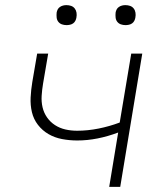

<svg xmlns="http://www.w3.org/2000/svg" viewBox="-20 -729 640 749"><path d="M406 0 441 -212Q401 -197 361 -189Q321 -181 281 -181Q251 -181 222 -186.5Q193 -192 169 -206Q145 -220 128 -242Q111 -264 104.5 -291.5Q98 -319 99.5 -349Q101 -379 106 -409L125 -520H168L148 -403Q144 -379 142.5 -355.5Q141 -332 146 -310.5Q151 -289 163.5 -271Q176 -253 194.5 -241Q213 -229 235 -224Q257 -219 281 -219Q322 -219 364.5 -227.5Q407 -236 447 -251L492 -520H535L449 0ZM470 -631Q460 -631 451.5 -634Q443 -637 437.5 -644Q432 -651 431 -660.5Q430 -670 431 -680Q432 -686 435 -692Q438 -698 444 -702Q450 -706 456.5 -707.5Q463 -709 469 -709Q479 -709 487.5 -706Q496 -703 501.5 -696Q507 -689 508.5 -679.5Q510 -670 508 -660Q507 -654 504 -648Q501 -642 495.5 -638Q490 -634 483 -632.5Q476 -631 470 -631ZM240 -631Q230 -631 221.5 -634Q213 -637 207.5 -644Q202 -651 201 -660.5Q200 -670 201 -680Q202 -686 205 -692Q208 -698 214 -702Q220 -706 226.5 -707.5Q233 -709 239 -709Q249 -709 257.5 -706Q266 -703 271.5 -696Q277 -689 278.5 -679.5Q280 -670 278 -660Q277 -654 274 -648Q271 -642 265.5 -638Q260 -634 253 -632.5Q246 -631 240 -631Z"/></svg>

Font: Iosevka Aile Extralight
Style: Italic
Weight: 200
Italic angle: -9°
Designer: Belleve Invis
Foundry: Belleve Invis
Version: Version 31.1.0; ttfautohint (v1.8.4)